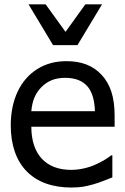

<svg xmlns="http://www.w3.org/2000/svg" viewBox="-20 -838 566 871"><path d="M367.2 -818.4 277.3 -693.4 187 -818.4H109.4L220.7 -633.3H331.5L442.9 -818.4ZM303.2 12.7C324.2 12.7 342.8 11.2 358.4 8.8C390.1 2.9 420.4 -5.9 449.7 -17.6L489.7 -33.2V-133.3H484.4C466.3 -118.7 442.9 -105 414.1 -91.8C380.9 -76.7 341.3 -67.4 302.2 -67.4C188.5 -67.4 122.1 -137.7 122.1 -263.2H500V-313C500 -398.4 480 -457.5 439.5 -500C400.4 -541 349.6 -560.5 281.2 -560.5C231.4 -560.5 187.5 -548.8 149.4 -524.9C73.2 -477.5 28.8 -386.7 28.8 -269.5C28.8 -89.8 129.4 12.7 303.2 12.7ZM122.1 -333.5C126 -379.9 139.6 -413.1 167 -441.9C195.8 -470.7 228.5 -484.9 275.9 -484.9C322.8 -484.9 357.4 -470.7 379.4 -442.9C398.9 -418 409.2 -381.8 410.6 -333.5Z"/></svg>

Font: SG Kara Light
Style: Regular
Weight: 400
Designer: Damoon Khanjanzadeh
Version: Version 1.000